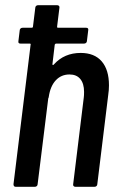

<svg xmlns="http://www.w3.org/2000/svg" viewBox="-20 -720 459 740"><path d="M400 -391Q400 -373 397 -353L355 -10Q355 -6 352 -3Q349 0 344 0H271Q266 0 263.5 -3Q261 -6 262 -10L303 -345Q304 -352 304 -366Q304 -398 289.5 -415.5Q275 -433 248 -433Q216 -433 195 -410.5Q174 -388 168 -347Q167 -341 166 -341L125 -10Q125 -6 122 -3Q119 0 114 0H41Q32 0 32 -10L98 -548Q99 -549 98 -550.5Q97 -552 95 -552H59Q49 -552 51 -562L56 -603Q56 -607 59 -610Q62 -613 67 -613H102Q104 -613 105.5 -614Q107 -615 107 -617L116 -690Q116 -694 119 -697Q122 -700 127 -700H200Q205 -700 207.5 -697Q210 -694 209 -690L200 -617Q200 -613 203 -613H312Q322 -613 320 -603L315 -562Q315 -558 312 -555Q309 -552 304 -552H196Q193 -552 191 -548L182 -472Q182 -470 184 -469.5Q186 -469 188 -472Q228 -516 291 -516Q344 -516 372 -483.5Q400 -451 400 -391Z"/></svg>

Font: Barlow Condensed Medium
Style: Italic
Weight: 500
Width: 3
Italic angle: -7°
Designer: Jeremy Tribby
Foundry: Tribby Type
Version: Version 1.408